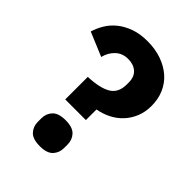

<svg xmlns="http://www.w3.org/2000/svg" viewBox="-210 -809 921 921"><g transform="rotate(45 250.0 -349.0)"><path d="M158 -233V-386Q237 -389 276.5 -412.5Q316 -436 316 -492V-506Q316 -544 293.5 -564Q271 -584 235 -584Q196 -584 170.5 -560Q145 -536 136 -499L14 -550Q23 -580 40 -608.5Q57 -637 84.5 -659.5Q112 -682 150.5 -696Q189 -710 240 -710Q292 -710 335 -695Q378 -680 409 -653Q440 -626 456.5 -588Q473 -550 473 -504Q473 -462 459 -428Q445 -394 421 -368.5Q397 -343 365 -327Q333 -311 298 -305V-233ZM230 12Q182 12 161.5 -10Q141 -32 141 -64V-88Q141 -120 161.5 -142Q182 -164 230 -164Q278 -164 298.5 -142Q319 -120 319 -88V-64Q319 -32 298.5 -10Q278 12 230 12Z"/></g></svg>

Font: Aneliza ExtraBold
Style: Regular
Weight: 800
Designer: Mike Abbink, Paul van der Laan, Pieter van Rosmalen
Foundry: Bold Monday
Version: Version 3.001;September 8, 2019;FontCreator 11.5.0.2425 64-b